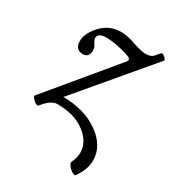

<svg xmlns="http://www.w3.org/2000/svg" viewBox="-151 -505 697 771"><g transform="rotate(30 198.0 -119.5)"><path d="M317.9 178.2Q314 183.1 302.2 176Q290.5 168.9 282 157.5Q273.4 146 276.9 139.2Q289.1 113.8 289.1 91.8Q289.1 41.5 240 4.6Q190.9 -32.2 111.8 -32.2Q83 -32.2 49.8 9.8Q46.4 15.1 36.6 9.8Q26.9 4.4 19.8 -4.4Q12.7 -13.2 16.1 -17.1L267.1 -319.8Q271 -323.7 271 -329.1Q271 -336.4 254.9 -341.8Q195.8 -361.8 147.9 -361.8Q109.9 -361.8 109.9 -335.9Q109.9 -331.5 119.1 -315.9Q127.9 -304.2 127.9 -290Q127.9 -256.8 99.1 -256.8Q63 -256.8 63 -297.9Q63 -333 99.1 -372.1Q135.3 -411.1 189.9 -411.1Q218.8 -411.1 257.8 -397Q297.9 -383.8 317.9 -383.8Q341.3 -383.8 352.1 -396L370.1 -417Q373.5 -420.4 380.6 -416.7Q387.7 -413.1 392.6 -406.5Q397.5 -399.9 395 -397L118.2 -68.8Q217.3 -68.4 283.2 -21.2Q349.1 25.9 349.1 92.8Q349.1 135.3 317.9 178.2Z"/></g></svg>

Font: Junicode SmCond
Style: Italic
Weight: 400
Width: 4
Italic angle: -11°
Designer: Peter S. Baker
Version: Version 2.206